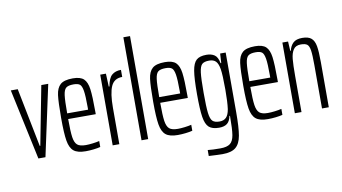

<svg xmlns="http://www.w3.org/2000/svg" viewBox="-88 -955 2433 1364"><g transform="rotate(-10 1129.0 -273.0)"><path d="M122 0 13 -510H63L147 -86H151L233 -510H283L173 0Z M578 -239H379Q379 -148 385 -107.5Q391 -67 409.5 -51Q428 -35 471 -35Q492 -35 520.5 -38.5Q549 -42 569 -47V-4Q550 1 520.5 4.5Q491 8 463 8Q404 8 376.5 -14.5Q349 -37 340 -90.5Q331 -144 331 -254Q331 -368 337.5 -419Q344 -470 371 -494Q398 -518 461 -518Q516 -518 540 -495Q564 -472 571 -420.5Q578 -369 578 -256ZM379 -280H530V-299Q530 -380 524 -416.5Q518 -453 504 -464Q490 -475 459 -475Q421 -475 405 -462Q389 -449 384 -410.5Q379 -372 379 -280Z M658 -510H699L703 -416H708Q718 -475 743 -496.5Q768 -518 809 -518V-467Q751 -467 728.5 -417.5Q706 -368 706 -261V0H658Z M866 0V-743H914V0Z M1242 -239H1043Q1043 -148 1049 -107.5Q1055 -67 1073.5 -51Q1092 -35 1135 -35Q1156 -35 1184.5 -38.5Q1213 -42 1233 -47V-4Q1214 1 1184.5 4.5Q1155 8 1127 8Q1068 8 1040.5 -14.5Q1013 -37 1004 -90.5Q995 -144 995 -254Q995 -368 1001.5 -419Q1008 -470 1035 -494Q1062 -518 1125 -518Q1180 -518 1204 -495Q1228 -472 1235 -420.5Q1242 -369 1242 -256ZM1043 -280H1194V-299Q1194 -380 1188 -416.5Q1182 -453 1168 -464Q1154 -475 1123 -475Q1085 -475 1069 -462Q1053 -449 1048 -410.5Q1043 -372 1043 -280Z M1317 193V150Q1349 154 1408 154Q1456 154 1478.5 136.5Q1501 119 1508 76.5Q1515 34 1515 -56V-62H1511Q1504 -25 1483.5 -8.5Q1463 8 1425 8Q1376 8 1352 -13.5Q1328 -35 1319.5 -89.5Q1311 -144 1311 -255Q1311 -367 1320 -421.5Q1329 -476 1352.5 -497Q1376 -518 1425 -518Q1460 -518 1483 -502.5Q1506 -487 1514 -442H1519L1523 -510H1563V-80Q1563 31 1553 88Q1543 145 1512 171Q1481 197 1416 197Q1389 197 1317 193ZM1508 -111Q1515 -161 1515 -251Q1515 -359 1508 -400Q1501 -441 1484.5 -457.5Q1468 -474 1437 -474Q1401 -474 1385.5 -459.5Q1370 -445 1364.5 -401Q1359 -357 1359 -255Q1359 -153 1364.5 -109Q1370 -65 1385.5 -50Q1401 -35 1436 -35Q1466 -35 1483.5 -52.5Q1501 -70 1508 -111Z M1892 -239H1693Q1693 -148 1699 -107.5Q1705 -67 1723.5 -51Q1742 -35 1785 -35Q1806 -35 1834.5 -38.5Q1863 -42 1883 -47V-4Q1864 1 1834.5 4.5Q1805 8 1777 8Q1718 8 1690.5 -14.5Q1663 -37 1654 -90.5Q1645 -144 1645 -254Q1645 -368 1651.5 -419Q1658 -470 1685 -494Q1712 -518 1775 -518Q1830 -518 1854 -495Q1878 -472 1885 -420.5Q1892 -369 1892 -256ZM1693 -280H1844V-299Q1844 -380 1838 -416.5Q1832 -453 1818 -464Q1804 -475 1773 -475Q1735 -475 1719 -462Q1703 -449 1698 -410.5Q1693 -372 1693 -280Z M1972 -510H2013L2017 -442H2021Q2029 -477 2050.5 -497.5Q2072 -518 2116 -518Q2160 -518 2181.5 -499.5Q2203 -481 2210 -441.5Q2217 -402 2217 -325V0H2168V-312Q2168 -386 2163 -419Q2158 -452 2144 -463Q2130 -474 2098 -474Q2061 -474 2044.5 -449Q2028 -424 2024 -382Q2020 -340 2020 -260V0H1972Z"/></g></svg>

Font: Saira Ultra Condensed Light
Style: Regular
Weight: 300
Width: 1
Designer: Hector Gatti with collaboration of the Omnibus-Type team
Foundry: Omnibus-Type
Version: Version 1.001; ttfautohint (v1.8)